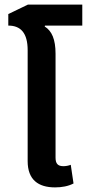

<svg xmlns="http://www.w3.org/2000/svg" viewBox="-20 -804 377 833"><path d="M174 -689 175 -693H337V-784H101L16 -743V-693C69 -693 100 -662 100 -586V-105C100 -24 146 9 219 9C248 9 276 4 299 -8L287 -89C277 -85 265 -83 255 -83C231 -83 221 -94 221 -120V-571C221 -633 205 -670 174 -689Z"/></svg>

Font: Noto Sans Thai UI SemiCondensed Semi
Style: Regular
Weight: 600
Width: 4
Designer: Monotype Design Team
Foundry: Monotype Imaging Inc.
Version: Version 1.901